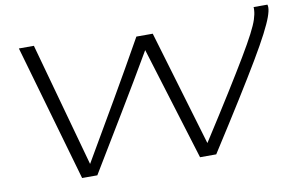

<svg xmlns="http://www.w3.org/2000/svg" viewBox="-74 -835 1497 970"><g transform="rotate(-10 675.0 -350.0)"><path d="M962 0H879L700 -581Q615 -435 527 -289.5Q439 -144 352 0H274L73 -700H150L326 -63Q415 -215 500 -361.5Q585 -508 668 -656H752L928 -64Q1016 -201 1076.5 -298Q1137 -395 1176 -460.5Q1215 -526 1237 -568.5Q1259 -611 1267.5 -637.5Q1276 -664 1277 -683Q1278 -690 1277.5 -693Q1277 -696 1277 -700H1348Q1349 -697 1349.5 -693Q1350 -689 1350 -686Q1350 -668 1339 -637.5Q1328 -607 1302.5 -557.5Q1277 -508 1232.5 -433Q1188 -358 1121.5 -251.5Q1055 -145 962 0Z"/></g></svg>

Font: Georama ExtraExtended Light
Style: Italic
Weight: 300
Width: 8
Italic angle: -9°
Designer: Jean-Baptiste Levee
Foundry: Production Type
Version: Version 1.000